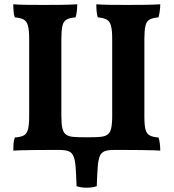

<svg xmlns="http://www.w3.org/2000/svg" viewBox="-20 -699 809 895"><path d="M727 -679Q727 -663 724.5 -646Q722 -629 719 -618Q692 -616 677.5 -608Q663 -600 658 -578.5Q653 -557 653 -518V-157Q653 -117 658 -96.5Q663 -76 677.5 -68Q692 -60 719 -58Q723 -47 725 -30Q727 -13 727 3Q714 2 693 1.5Q672 1 640 0.5Q608 0 563 0Q518 0 456 0H307Q245 0 201.5 0Q158 0 128 0.5Q98 1 77.5 1.5Q57 2 42 3Q42 -14 43 -29Q44 -44 49 -58Q76 -60 90.5 -67.5Q105 -75 110.5 -96Q116 -117 116 -157V-518Q116 -557 110.5 -578.5Q105 -600 90 -608Q75 -616 49 -618Q45 -628 43.5 -645Q42 -662 42 -679Q68 -677 105 -676.5Q142 -676 183 -676Q224 -676 266.5 -676.5Q309 -677 340 -679Q340 -663 338 -646Q336 -629 332 -618Q305 -616 290.5 -608Q276 -600 271 -578.5Q266 -557 266 -518V-159Q266 -121 271 -99.5Q276 -78 292 -69Q302 -63 321 -61Q340 -59 384 -59Q428 -59 447.5 -61Q467 -63 477 -69Q493 -78 498 -99.5Q503 -121 503 -159V-518Q503 -557 497.5 -578.5Q492 -600 477 -608Q462 -616 436 -618Q432 -628 430.5 -645Q429 -662 429 -679Q455 -677 492 -676.5Q529 -676 570 -676Q611 -676 653.5 -676.5Q696 -677 727 -679ZM337 169Q335 113 332.5 79.5Q330 46 322.5 29Q315 12 300 6Q285 0 258 0H509Q483 0 467.5 6Q452 12 445 29Q438 46 435.5 79.5Q433 113 431 169Q410 176 384 176Q358 176 337 169Z"/></svg>

Font: Vollkorn
Style: Bold
Weight: 700
Designer: Friedrich Althausen
Foundry: Friedrich Althausen
Version: Version 5.000